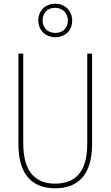

<svg xmlns="http://www.w3.org/2000/svg" viewBox="-20 -1002 594 1032"><path d="M278 -802C329 -802 368 -837 368 -891C368 -945 328 -982 276 -982C226 -982 186 -947 186 -892C186 -836 228 -802 278 -802ZM278 -825C234 -825 209 -855 209 -892C209 -931 234 -960 276 -960C317 -960 345 -931 345 -891C345 -852 318 -825 278 -825ZM475 -228V-714H449V-228C449 -72 379 -15 277 -15C169 -15 105 -79 105 -232V-714H79V-228C79 -66 150 10 277 10C390 10 475 -52 475 -228Z"/></svg>

Font: Noto Sans Condensed Thin
Style: Regular
Weight: 100
Width: 3
Designer: Monotype Design Team
Foundry: Monotype Imaging Inc.
Version: Version 2.013